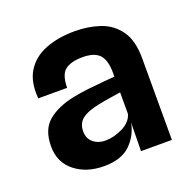

<svg xmlns="http://www.w3.org/2000/svg" viewBox="-89 -832 636 631"><g transform="rotate(-20 229.0 -517.0)"><path d="M173.5 -291.5Q112 -291.5 71.5 -323.8Q31 -356 31 -412Q31 -471 65.5 -499.5Q100 -528 157.5 -539.5Q182.5 -544.5 211 -547.8Q239.5 -551 264.8 -553.2Q290 -555.5 305 -556.5V-571Q305 -613.5 287.5 -633Q270 -652.5 228 -652.5Q188.5 -652.5 167.8 -637.2Q147 -622 146.5 -575H45.5Q40.5 -633.5 63.5 -670.2Q86.5 -707 130.8 -724.2Q175 -741.5 233.5 -741.5Q280.5 -741.5 321 -727.8Q361.5 -714 386.5 -679.2Q411.5 -644.5 411.5 -582V-296.5H303.5L305 -396Q297 -352.5 265.5 -322Q234 -291.5 173.5 -291.5ZM205.5 -369Q236.5 -369 267.2 -384.5Q298 -400 305 -426.5V-501.5Q292 -499.5 269 -496Q246 -492.5 229.5 -489Q185.5 -480.5 166.2 -465.2Q147 -450 147 -422Q147 -397.5 164 -383.2Q181 -369 205.5 -369Z"/></g></svg>

Font: Spline Sans Medium
Style: Regular
Weight: 500
Designer: Eben Sorkin, Mirko Velimirovic
Foundry: Sorkin Type
Version: Version 1.000; ttfautohint (v1.8.3)